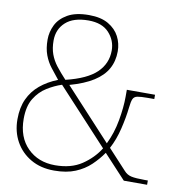

<svg xmlns="http://www.w3.org/2000/svg" viewBox="-82 -800 832 885"><g transform="rotate(10 334.0 -357.0)"><path d="M229 10Q166 10 119.5 -17Q73 -44 47.5 -90Q22 -136 22 -194Q22 -249 40.5 -289Q59 -329 93 -357.5Q127 -386 175 -405Q155 -430 136.5 -453.5Q118 -477 106.5 -507.5Q95 -538 95 -580Q95 -615 111 -648Q127 -681 164.5 -702.5Q202 -724 264 -724Q320 -724 355 -703.5Q390 -683 406.5 -651Q423 -619 423 -582Q423 -536 403 -500Q383 -464 340.5 -437Q298 -410 230 -391L447 -156Q473 -209 484 -271Q495 -333 495 -382V-415H627V-395H596Q564 -395 548.5 -392Q533 -389 527.5 -376.5Q522 -364 519 -335Q514 -289 501 -235Q488 -181 465 -138L551 -45Q565 -29 585.5 -24.5Q606 -20 648 -20H663V0H554L450 -112Q428 -80 398.5 -52Q369 -24 328 -7Q287 10 229 10ZM229 -15Q304 -15 354 -48.5Q404 -82 434 -130L197 -386Q163 -375 129 -354Q95 -333 72.5 -296.5Q50 -260 50 -201Q50 -115 100 -65Q150 -15 229 -15ZM208 -411Q307 -435 351 -477.5Q395 -520 395 -581Q395 -628 362.5 -663.5Q330 -699 266 -699Q196 -699 159.5 -666Q123 -633 123 -580Q123 -544 133 -516.5Q143 -489 162 -464.5Q181 -440 208 -411Z"/></g></svg>

Font: Noto Serif Tibetan Thin
Style: Regular
Weight: 250
Version: Version 2.103